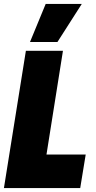

<svg xmlns="http://www.w3.org/2000/svg" viewBox="-32 -959 488 979"><path d="M-12 0 100 -700H289L205 -171H405L377 0ZM121 -745 201 -939H385L261 -745Z"/></svg>

Font: Georama SemiCondensed Black
Style: Italic
Weight: 900
Width: 4
Italic angle: -9°
Designer: Jean-Baptiste Levee
Foundry: Production Type
Version: Version 1.000